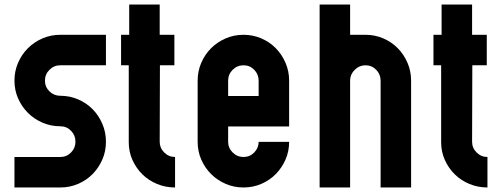

<svg xmlns="http://www.w3.org/2000/svg" viewBox="-20 -830 2211 850"><path d="M44 -473Q44 -515 60 -552Q76 -589 103.5 -616.5Q131 -644 168 -660Q205 -676 247 -676H449V-541H247Q219 -541 199 -521Q179 -501 179 -473Q179 -445 199 -425.5Q219 -406 247 -406Q289 -406 326 -390Q363 -374 390 -346.5Q417 -319 433 -282Q449 -245 449 -203V-202Q449 -160 433 -123.5Q417 -87 390 -59.5Q363 -32 326 -16Q289 0 247 0H44V-135H247Q275 -135 294.5 -155Q314 -175 314 -202V-203Q314 -231 294.5 -251Q275 -271 247 -271Q205 -271 168 -287Q131 -303 103.5 -330.5Q76 -358 60 -394.5Q44 -431 44 -473Z M550 -541H516V-676H552V-810H687V-676H752V-541H688L687 -202Q687 -175 707 -155Q727 -135 755 -135V0Q713 0 675.5 -15.5Q638 -31 610.5 -58Q583 -85 566.5 -121.5Q550 -158 550 -200Z M1260 -270H990V-202Q990 -175 1010 -155Q1030 -135 1058 -135Q1086 -135 1105.5 -155Q1125 -175 1125 -202H1260Q1260 -160 1244 -123.5Q1228 -87 1201 -59.5Q1174 -32 1137 -16Q1100 0 1058 0Q1016 0 979 -16Q942 -32 914.5 -59.5Q887 -87 871 -123.5Q855 -160 855 -202V-473Q855 -515 871 -552Q887 -589 914.5 -616.5Q942 -644 979 -660Q1016 -676 1058 -676Q1100 -676 1137 -660Q1174 -644 1201 -616.5Q1228 -589 1244 -552Q1260 -515 1260 -473ZM1125 -473Q1125 -501 1105.5 -521Q1086 -541 1058 -541Q1030 -541 1010 -521Q990 -501 990 -473V-405H1125Z M1395 -810H1530V-676H1598Q1640 -676 1677 -660Q1714 -644 1741 -616.5Q1768 -589 1784 -552Q1800 -515 1800 -473V0H1665V-473Q1665 -501 1645.5 -521Q1626 -541 1598 -541Q1571 -541 1551 -521.5Q1531 -502 1530 -476V0H1395Z M1933 -541H1899V-676H1935V-810H2070V-676H2135V-541H2071L2070 -202Q2070 -175 2090 -155Q2110 -135 2138 -135V0Q2096 0 2058.5 -15.5Q2021 -31 1993.5 -58Q1966 -85 1949.5 -121.5Q1933 -158 1933 -200Z"/></svg>

Font: Transit CAT
Style: Regular
Weight: 400
Designer: Peter Wiegel
Foundry: Peter Wiegel
Version: 1.000